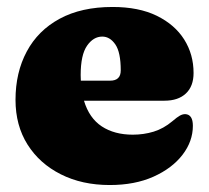

<svg xmlns="http://www.w3.org/2000/svg" viewBox="-20 -517 600 551"><path d="M535.5 -307.5Q535.5 -269.5 513.5 -248.8Q491.5 -228 452 -228H221Q236 -178 272.2 -154.2Q308.5 -130.5 361 -130.5Q392.5 -130.5 421 -139.2Q449.5 -148 474.5 -169Q488.5 -181 496.2 -185.2Q504 -189.5 511.5 -189.5Q533.5 -188.5 533.5 -156Q533.5 -111.5 503.8 -72.8Q474 -34 420.5 -10Q367 14 295 14Q215.5 14 154.5 -16.8Q93.5 -47.5 59 -102.2Q24.5 -157 24.5 -230.5Q24.5 -309 56.8 -369.2Q89 -429.5 151.2 -463.2Q213.5 -497 303 -497Q378 -497 429.8 -471.8Q481.5 -446.5 508.5 -403.8Q535.5 -361 535.5 -307.5ZM211.5 -301.5Q211.5 -293.5 212 -285.5H296Q326.5 -285.5 326.5 -315Q326.5 -367 311 -389.5Q295.5 -412 273.5 -412Q248 -412 229.8 -385.8Q211.5 -359.5 211.5 -301.5Z"/></svg>

Font: Fraunces 9pt Soft Black
Style: Regular
Weight: 900
Version: Version 1.000;[b76b70a41]